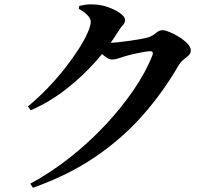

<svg xmlns="http://www.w3.org/2000/svg" viewBox="-20 -814 1040 895"><path d="M121 42.3Q216.6 -9.2 305.2 -79.2Q393.9 -149.2 469.5 -229.7Q545.2 -310.2 602.4 -393.9Q659.6 -477.6 690.6 -556.1Q697.7 -575.2 679.2 -575.2Q671.2 -575.2 655.6 -572.7Q640 -570.2 621 -566.2Q602 -562.2 584.9 -558Q567.8 -553.8 557.2 -550.1Q541.2 -544.9 528.4 -540.7Q515.6 -536.6 500.7 -536.6Q488.3 -536.6 469.6 -550.7Q451 -564.9 430.3 -582.3L448.7 -618.3Q465.2 -616.3 475.6 -615.6Q486 -614.8 496.4 -614.8Q509.1 -614.8 534.3 -617.5Q559.5 -620.2 587.8 -624.3Q616.2 -628.4 639.8 -632.9Q663.5 -637.4 673.5 -640.5Q692.6 -647.2 707.1 -660.3Q721.6 -673.4 738.5 -673.4Q749.4 -673.4 770.9 -664.5Q792.4 -655.6 815.1 -641.5Q837.7 -627.4 853.6 -610.9Q869.5 -594.5 869.5 -579.2Q869.5 -565.4 859 -555.5Q848.4 -545.6 835.5 -535.7Q822.6 -525.8 813.4 -510.8Q740.1 -383.5 644 -275.1Q547.9 -166.7 422.4 -81.5Q296.8 3.6 133.4 61.2ZM110.4 -318.2Q158.6 -358 202.5 -403.7Q246.4 -449.5 282.8 -496Q319.3 -542.6 346.3 -584.8Q373.4 -627 388.2 -660.6Q403 -694.2 403 -713.1Q403 -727.6 387.1 -743.8Q371.1 -760 347.1 -772.9L349.7 -786.6Q364.1 -790 379.7 -792.3Q395.3 -794.6 419.6 -793.2Q453.3 -791.9 486.2 -779.8Q519.1 -767.8 541 -751.7Q562.8 -735.6 562.8 -722.5Q562.8 -706.9 554.2 -698.6Q545.5 -690.2 533.1 -670.5Q489.2 -598.5 426.1 -527.5Q363.1 -456.5 286.4 -397Q209.8 -337.5 123 -299.9Z"/></svg>

Font: Noto Serif SC ExtraLight
Style: Regular
Weight: 200
Designer: Ryoko NISHIZUKA 西塚涼子 (kana & ideographs); Frank Grießhammer (Latin, Greek & Cyrillic); Wenlong ZHANG 张文龙 (bopomofo); San
Foundry: Adobe
Version: Version 2.002-H1;hotconv 1.1.0;makeotfexe 2.6.0